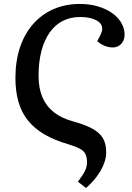

<svg xmlns="http://www.w3.org/2000/svg" viewBox="-20 -738 667 971"><path d="M415 213 374 181Q401 145 410.5 124.5Q420 104 420 84Q420 57 412 41Q404 25 383.5 14Q363 3 324 -9Q255 -29 204.5 -58.5Q154 -88 121.5 -128.5Q89 -169 73.5 -222.5Q58 -276 58 -344Q58 -429 81 -498Q104 -567 147 -616Q190 -665 250 -691.5Q310 -718 384 -718Q433 -718 474 -706Q515 -694 545.5 -673Q576 -652 593 -623.5Q610 -595 610 -563Q610 -534 593 -516Q576 -498 550 -498Q529 -498 508.5 -506.5Q488 -515 472 -530L490 -565Q493 -572 495 -579Q497 -586 497 -592Q497 -620 466 -636Q435 -652 385 -652Q336 -652 297 -632Q258 -612 231 -573.5Q204 -535 189.5 -480Q175 -425 175 -354Q175 -292 194.5 -246.5Q214 -201 252.5 -170.5Q291 -140 350 -124Q412 -107 448.5 -86.5Q485 -66 501 -38Q517 -10 517 32Q517 55 509.5 79Q502 103 488.5 126Q475 149 456.5 171Q438 193 415 213Z"/></svg>

Font: Literata 18pt Medium
Style: Italic
Weight: 500
Italic angle: -2°
Designer: Latin by Veronika Burian and Jose Scaglione. Greek by Irene Vlachou. Cyrillic by Vera Evstafieva
Foundry: TypeTogether
Version: Version 3.103;gftools[0.9.29]